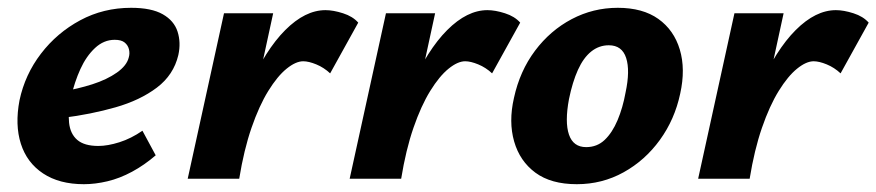

<svg xmlns="http://www.w3.org/2000/svg" viewBox="-20 -458 2246 492"><path d="M195 14Q132 14 90.5 -13.5Q49 -41 33.5 -89.5Q18 -138 30 -201Q44 -267 85 -320.5Q126 -374 185.5 -406Q245 -438 316 -438Q368 -438 397 -421.5Q426 -405 435 -377Q444 -349 437 -317Q425 -266 382 -233.5Q339 -201 276 -183Q213 -165 141 -156L136 -223Q179 -230 216.5 -242Q254 -254 279.5 -272Q305 -290 310 -311Q313 -321 310.5 -331.5Q308 -342 299.5 -349Q291 -356 274 -356Q246 -356 223.5 -335Q201 -314 186 -281Q171 -248 162 -209Q154 -172 157 -143.5Q160 -115 178 -99.5Q196 -84 232 -84Q256 -84 286 -93.5Q316 -103 345 -123L379 -60Q350 -35 318.5 -18Q287 -1 255.5 6.5Q224 14 195 14Z M549 0Q575 -137 617.5 -233.5Q660 -330 711 -381Q762 -432 814 -432Q834 -432 859 -424Q884 -416 898 -400L826 -270Q810 -285 790.5 -293Q771 -301 757 -301Q738 -301 714.5 -282Q691 -263 667.5 -225Q644 -187 624.5 -130.5Q605 -74 593 0ZM461 0 554 -424H680L588 0Z M964 0Q990 -137 1032.5 -233.5Q1075 -330 1126 -381Q1177 -432 1229 -432Q1249 -432 1274 -424Q1299 -416 1313 -400L1241 -270Q1225 -285 1205.5 -293Q1186 -301 1172 -301Q1153 -301 1129.5 -282Q1106 -263 1082.5 -225Q1059 -187 1039.5 -130.5Q1020 -74 1008 0ZM876 0 969 -424H1095L1003 0Z M1458 14Q1392 14 1352 -15.5Q1312 -45 1297.5 -95.5Q1283 -146 1297 -207Q1312 -276 1351 -328Q1390 -380 1445 -409Q1500 -438 1563 -438Q1627 -438 1667 -409.5Q1707 -381 1722 -331Q1737 -281 1723 -218Q1709 -152 1671 -99.5Q1633 -47 1578 -16.5Q1523 14 1458 14ZM1482 -81Q1510 -81 1529.5 -99.5Q1549 -118 1562.5 -150Q1576 -182 1583 -221Q1595 -277 1584.5 -309.5Q1574 -342 1540 -342Q1515 -342 1495 -326Q1475 -310 1461 -279Q1447 -248 1438 -204Q1427 -145 1438 -113Q1449 -81 1482 -81Z M1857 0Q1883 -137 1925.5 -233.5Q1968 -330 2019 -381Q2070 -432 2122 -432Q2142 -432 2167 -424Q2192 -416 2206 -400L2134 -270Q2118 -285 2098.5 -293Q2079 -301 2065 -301Q2046 -301 2022.5 -282Q1999 -263 1975.5 -225Q1952 -187 1932.5 -130.5Q1913 -74 1901 0ZM1769 0 1862 -424H1988L1896 0Z"/></svg>

Font: Ysabeau ExtraBold
Style: Italic
Weight: 800
Italic angle: -12°
Designer: Christian Thalmann (Catharsis Fonts)
Version: Version 2.002